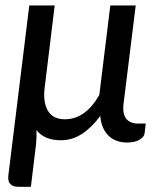

<svg xmlns="http://www.w3.org/2000/svg" viewBox="-20 -528 596 718"><path d="M184.5 -507.5 146.5 -195.5Q141 -143.5 159.8 -112.8Q178.5 -82 222.5 -82Q262.5 -82 295 -106Q327.5 -130 351.5 -173.5L392.5 -507.5H487.5L442 -139.5Q437.5 -101.5 452.2 -83.8Q467 -66 495.5 -66H525L520.5 -28Q518.5 -15.5 501.2 -5.2Q484 5 454.5 5Q435 5 417.8 -1Q400.5 -7 387.2 -19.2Q374 -31.5 365.5 -50.2Q357 -69 355 -94.5Q323.5 -51.5 286.8 -27.5Q250 -3.5 207.5 -3.5Q146 -3.5 116.5 -41.5Q117 -22.5 115.8 -2.5Q114.5 17.5 112 34.5L95.5 170.5H48.5Q28 170.5 18.5 160Q9 149.5 11 130L89.5 -507.5Z"/></svg>

Font: Lato Medium
Style: Italic
Weight: 500
Italic angle: -7°
Designer: Lukasz Dziedzic
Foundry: tyPoland Lukasz Dziedzic
Version: Version 2.006; 2014-01-15